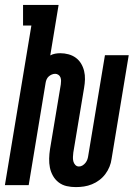

<svg xmlns="http://www.w3.org/2000/svg" viewBox="-35 -755 555 783"><path d="M274 8Q255 8 237 4Q219 0 204.5 -11Q190 -22 181 -38Q172 -54 168.5 -71.5Q165 -89 165.5 -108.5Q166 -128 169 -147L213 -411Q214 -418 214 -425.5Q214 -433 211.5 -439.5Q209 -446 203 -450Q197 -454 190 -454Q183 -454 176 -451Q169 -448 163.5 -443Q158 -438 155 -431Q152 -424 151 -417L82 0H-15L93 -651H59V-735H204L170 -529Q179 -534 189.5 -536Q200 -538 211 -538Q228 -538 244.5 -533.5Q261 -529 274 -519.5Q287 -510 295.5 -496Q304 -482 308 -465.5Q312 -449 311.5 -431.5Q311 -414 308 -397L264 -133Q263 -124 262.5 -115Q262 -106 264 -97.5Q266 -89 272 -82.5Q278 -76 287 -76Q295 -76 302 -80.5Q309 -85 314 -91.5Q319 -98 321.5 -105.5Q324 -113 325 -121L393 -530H490L420 -107Q418 -91 411.5 -75Q405 -59 394.5 -45Q384 -31 370 -20.5Q356 -10 340 -3.5Q324 3 307.5 5.5Q291 8 274 8Z"/></svg>

Font: Iosevka Slab Semibold
Style: Italic
Weight: 600
Italic angle: -9°
Monospace: yes
Designer: Belleve Invis
Foundry: Belleve Invis
Version: Version 11.1.1; ttfautohint (v1.8.3)